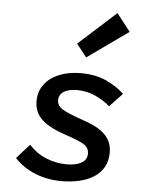

<svg xmlns="http://www.w3.org/2000/svg" viewBox="-56 -846 712 905"><g transform="rotate(5 300.0 -394.0)"><path d="M268 12Q201 12 142.5 -12Q84 -36 46 -78L107 -146Q144 -106 190.5 -87.5Q237 -69 286 -69Q329 -69 355.5 -83.5Q382 -98 382 -128Q382 -157 355 -172.5Q328 -188 270 -207Q194 -232 156.5 -266Q119 -300 119 -354Q119 -391 135 -419Q151 -447 178 -465.5Q205 -484 240.5 -493.5Q276 -503 315 -503Q387 -503 438 -479Q489 -455 522 -423L462 -359Q432 -385 392 -403.5Q352 -422 304 -422Q265 -422 242.5 -407.5Q220 -393 220 -367Q220 -340 247 -324Q274 -308 332 -288Q366 -277 394 -264Q422 -251 442 -234Q462 -217 473 -194.5Q484 -172 484 -142Q484 -101 467 -72Q450 -43 421 -24.5Q392 -6 352.5 3Q313 12 268 12ZM334 -579 286 -640 463 -800 528 -717Z"/></g></svg>

Font: Source Code Pro Semibold
Style: Italic
Weight: 600
Italic angle: -11°
Monospace: yes
Designer: Paul D. Hunt, Teo Tuominen
Foundry: Adobe Systems Incorporated
Version: Version 1.050;PS 1.000;hotconv 16.6.51;makeotf.lib2.5.65220